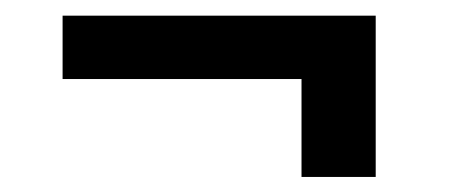

<svg xmlns="http://www.w3.org/2000/svg" viewBox="-20 -413 590 250"><path d="M61.5 -392.6V-310.1H372.6V-182.6H469.2V-392.6Z"/></svg>

Font: Vazirmatn ExtraBold
Style: Regular
Weight: 800
Designer: Saber Rastikerdar
Foundry: Saber Rastikerdar
Version: Version 33.003